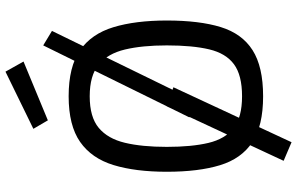

<svg xmlns="http://www.w3.org/2000/svg" viewBox="-212 -760 1086 702"><g transform="rotate(-90 331.0 -409.0)"><path d="M305 -221 253 -260 516 -794 569 -762ZM162 114 94 85 293 -342 363 -318ZM242 -777 211 -830 420 -932 457 -866ZM330 10Q222 10 162 -29.5Q102 -69 78 -147.5Q54 -226 54 -342Q54 -457 78.5 -537Q103 -617 163 -659Q223 -701 330 -701Q438 -701 498 -659.5Q558 -618 582.5 -537.5Q607 -457 607 -342Q607 -223 583 -145Q559 -67 498.5 -28.5Q438 10 330 10ZM330 -67Q407 -67 447 -96.5Q487 -126 501.5 -187Q516 -248 516 -342Q516 -432 501 -495Q486 -558 446 -591Q406 -624 330 -624Q254 -624 214.5 -591Q175 -558 160 -495.5Q145 -433 145 -342Q145 -251 159.5 -190Q174 -129 213.5 -98Q253 -67 330 -67Z"/></g></svg>

Font: Cairo Medium
Style: Regular
Weight: 500
Designer: Mohamed Gaber, Accademia di Belle Arti di Urbino
Foundry: Kief Type Foundry, Accademia di Belle Arti di Urbino
Version: Version 3.117